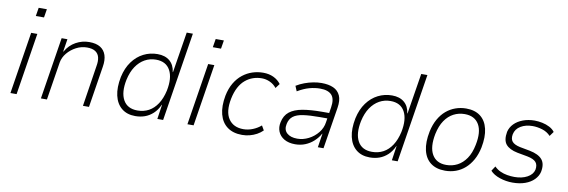

<svg xmlns="http://www.w3.org/2000/svg" viewBox="-52 -1100 4446 1502"><g transform="rotate(10 2171.0 -348.5)"><path d="M149 -628 160 -695H225L214 -628ZM58 0 136 -492H185L107 0Z M300 0 378 -492H424L408 -391H410Q441 -445 491 -472.5Q541 -500 597 -500Q652 -500 685 -479.5Q718 -459 730.5 -420.5Q743 -382 734 -328L682 0H634L684 -322Q692 -364 685 -393.5Q678 -423 654 -439Q630 -455 587 -455Q542 -455 501 -433.5Q460 -412 431.5 -377.5Q403 -343 396 -302L348 0Z M1050 8Q984 8 941.5 -27Q899 -62 884.5 -125Q870 -188 887 -274Q903 -347 940 -397.5Q977 -448 1028.5 -474Q1080 -500 1139 -500Q1200 -500 1236.5 -469Q1273 -438 1280 -382H1282L1334 -705H1383L1271 0H1225L1242 -115H1240Q1220 -71 1190.5 -44Q1161 -17 1126 -4.5Q1091 8 1050 8ZM1060 -38Q1109 -38 1149 -59.5Q1189 -81 1217.5 -124.5Q1246 -168 1260 -231Q1281 -334 1248 -394.5Q1215 -455 1135 -455Q1087 -455 1046.5 -432.5Q1006 -410 977 -367Q948 -324 934 -260Q913 -158 946 -98Q979 -38 1060 -38Z M1555 -628 1566 -695H1631L1620 -628ZM1464 0 1542 -492H1591L1513 0Z M1898 8Q1827 8 1781 -26Q1735 -60 1718.5 -123Q1702 -186 1718 -272Q1730 -331 1755.5 -374Q1781 -417 1816.5 -445Q1852 -473 1893.5 -486.5Q1935 -500 1979 -500Q2025 -500 2061 -483Q2097 -466 2120 -435L2093 -399Q2072 -426 2040.5 -440.5Q2009 -455 1976 -455Q1939 -455 1906 -443.5Q1873 -432 1845 -408.5Q1817 -385 1797 -347.5Q1777 -310 1766 -257Q1745 -151 1783 -94.5Q1821 -38 1901 -38Q1938 -38 1974.5 -52.5Q2011 -67 2040 -92L2061 -56Q2041 -36 2014.5 -21.5Q1988 -7 1958.5 0.5Q1929 8 1898 8Z M2320 8Q2268 8 2233 -12.5Q2198 -33 2184 -67.5Q2170 -102 2179 -142Q2190 -197 2227.5 -226.5Q2265 -256 2329.5 -267.5Q2394 -279 2487 -279H2552L2545 -235H2476Q2395 -235 2343 -227.5Q2291 -220 2263.5 -198.5Q2236 -177 2228 -137Q2218 -90 2246.5 -64Q2275 -38 2329 -38Q2375 -38 2418.5 -60Q2462 -82 2492.5 -120Q2523 -158 2529 -204L2548 -325Q2559 -393 2531 -424Q2503 -455 2439 -455Q2397 -455 2353.5 -443Q2310 -431 2261 -402L2244 -443Q2275 -462 2309 -474.5Q2343 -487 2377 -493.5Q2411 -500 2442 -500Q2498 -500 2536 -483Q2574 -466 2591 -428.5Q2608 -391 2598 -330L2545 0H2500L2517 -110H2515Q2496 -76 2466.5 -49Q2437 -22 2400 -7Q2363 8 2320 8Z M2913 8Q2847 8 2804.5 -27Q2762 -62 2747.5 -125Q2733 -188 2750 -274Q2766 -347 2803 -397.5Q2840 -448 2891.5 -474Q2943 -500 3002 -500Q3063 -500 3099.5 -469Q3136 -438 3143 -382H3145L3197 -705H3246L3134 0H3088L3105 -115H3103Q3083 -71 3053.5 -44Q3024 -17 2989 -4.5Q2954 8 2913 8ZM2923 -38Q2972 -38 3012 -59.5Q3052 -81 3080.5 -124.5Q3109 -168 3123 -231Q3144 -334 3111 -394.5Q3078 -455 2998 -455Q2950 -455 2909.5 -432.5Q2869 -410 2840 -367Q2811 -324 2797 -260Q2776 -158 2809 -98Q2842 -38 2923 -38Z M3511 8Q3441 8 3396.5 -25.5Q3352 -59 3337 -122.5Q3322 -186 3340 -274Q3352 -330 3376 -372.5Q3400 -415 3433 -443Q3466 -471 3506.5 -485.5Q3547 -500 3591 -500Q3661 -500 3704.5 -466.5Q3748 -433 3763 -370Q3778 -307 3761 -220Q3749 -163 3725 -120.5Q3701 -78 3668.5 -49.5Q3636 -21 3596 -6.5Q3556 8 3511 8ZM3512 -38Q3560 -38 3600.5 -59Q3641 -80 3670.5 -123Q3700 -166 3713 -232Q3735 -338 3701 -396.5Q3667 -455 3587 -455Q3540 -455 3499.5 -434Q3459 -413 3430 -370.5Q3401 -328 3387 -262Q3366 -155 3400 -96.5Q3434 -38 3512 -38Z M4047 8Q3995 8 3945.5 -8.5Q3896 -25 3869 -55L3894 -93Q3915 -72 3941 -60Q3967 -48 3996.5 -43Q4026 -38 4054 -38Q4114 -38 4156 -61Q4198 -84 4207 -122Q4214 -161 4195.5 -182.5Q4177 -204 4127 -214L4045 -229Q3980 -242 3952.5 -275.5Q3925 -309 3937 -376Q3946 -413 3973 -440.5Q4000 -468 4042 -484Q4084 -500 4135 -500Q4164 -500 4195.5 -493.5Q4227 -487 4254 -473Q4281 -459 4296 -438L4270 -402Q4243 -431 4203.5 -443Q4164 -455 4127 -455Q4072 -455 4032.5 -431.5Q3993 -408 3984 -365Q3977 -328 3994 -307Q4011 -286 4057 -276L4137 -261Q4208 -247 4237 -212Q4266 -177 4253 -113Q4245 -79 4217.5 -51Q4190 -23 4146.5 -7.5Q4103 8 4047 8Z"/></g></svg>

Font: Nunito Sans 7pt SemiCondensed ExtraLight
Style: Italic
Weight: 250
Width: 4
Italic angle: -9°
Designer: Vernon Adams
Foundry: Vernon Adams
Version: Version 3.101;gftools[0.9.27]